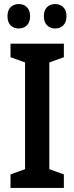

<svg xmlns="http://www.w3.org/2000/svg" viewBox="-20 -930 368 950"><path d="M296 0H32V-67L104 -93V-621L32 -647V-714H296V-647L224 -621V-93L296 -67ZM17 -850Q17 -880 33 -895Q49 -910 73 -910Q97 -910 113 -894.5Q129 -879 129 -850Q129 -820 113 -804.5Q97 -789 73 -789Q49 -789 33 -804Q17 -819 17 -850ZM197 -850Q197 -880 213 -895Q229 -910 253 -910Q277 -910 293 -894.5Q309 -879 309 -850Q309 -820 293 -804.5Q277 -789 253 -789Q229 -789 213 -804.5Q197 -820 197 -850Z"/></svg>

Font: Noto Sans Devanagari Condensed SemiBold
Style: Regular
Weight: 600
Width: 3
Designer: Jelle Bosma - Monotype Design Team
Foundry: Monotype Imaging Inc.
Version: Version 2.004; ttfautohint (v1.8.4.7-5d5b)